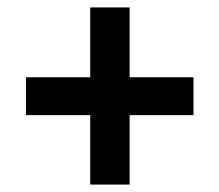

<svg xmlns="http://www.w3.org/2000/svg" viewBox="-20 -630 591 517"><path d="M223 -133V-610H329V-133ZM50 -320V-422H501V-320Z"/></svg>

Font: Instrument Sans SemiCondensed
Style: Bold
Weight: 700
Width: 4
Designer: Rodrigo Fuenzalida
Foundry: fragTYPE
Version: Version 1.000;gftools[0.9.28]